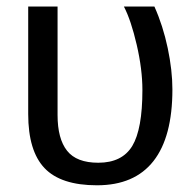

<svg xmlns="http://www.w3.org/2000/svg" viewBox="-20 -548 587 578"><path d="M499 -278.8C499 -316.9 494.3 -358.4 484.9 -403.3C475.4 -448.2 462.1 -489.9 444.8 -528.3H353C367.4 -500.7 380.2 -462.2 391.6 -413.1C403 -363.9 408.7 -318.5 408.7 -276.9C408.7 -198.4 398.5 -142.3 378.2 -108.6C357.8 -75 323.7 -58.1 275.9 -58.1C232.3 -58.1 200.9 -70.1 181.9 -94.2C162.8 -118.3 153.3 -154.1 153.3 -201.7V-528.3H64.9V-204.6C64.9 -130.7 81.3 -76.5 114 -42C146.7 -7.5 199.4 9.8 272 9.8C347.2 9.8 403.8 -14.5 441.9 -63C480 -111.5 499 -183.4 499 -278.8Z"/></svg>

Font: Arimo
Style: Regular
Weight: 400
Designer: Steve Matteson
Foundry: Monotype Imaging Inc.
Version: Version 1.32